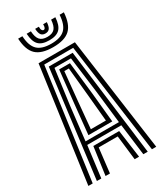

<svg xmlns="http://www.w3.org/2000/svg" viewBox="-241 -1081 996 1171"><g transform="rotate(-30 257.0 -496.0)"><path d="M18 0 129 -800H385L496 0H465.5L359 -775.8H155L48.5 0ZM78 0 173 -751.2H341L436 0H405L377 -220H137L109 0ZM139 -244H374L347.5 -475.2L315 -727H199L165.5 -475.2ZM173 -268 194.2 -475.2 219 -704.5H295L320.8 -475.2L341 -268ZM204 -292H310L293 -475.2L273 -680H241L221 -475.2ZM139 0 166 -196H348L375 0H344L324 -172H190L170 0ZM257 -840Q175 -840 137.6 -875.4Q100.2 -910.8 96 -992H126Q129.5 -923.5 160 -893.8Q190.5 -864 257 -864Q323 -864 353.5 -893.8Q384 -923.5 388 -992H418Q413 -910.8 375.6 -875.4Q338.2 -840 257 -840ZM257 -888Q205.8 -888 182.4 -912.1Q159 -936.2 156 -992H185.8Q188.2 -949.2 204.8 -930.6Q221.2 -912 257 -912Q292.5 -912 309 -930.6Q325.5 -949.2 328.2 -992H358Q354.8 -936.2 331.2 -912.1Q307.8 -888 257 -888ZM257 -936Q236.5 -936 227 -949Q217.5 -962 215.8 -992H241.8Q241.5 -975 246.1 -967.5Q250.8 -960 257 -960Q273.2 -960 272.2 -992H298.2Q296.2 -962 286.6 -949Q277 -936 257 -936Z"/></g></svg>

Font: Big Shoulders Inline Text Black
Style: Regular
Weight: 900
Designer: Patric King
Foundry: XO Type Co
Version: Version 1.000